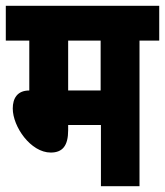

<svg xmlns="http://www.w3.org/2000/svg" viewBox="-20 -642 569 662"><path d="M461 -502H529V-622H0V-502H81V-330C39 -330 24 -302 24 -268C24 -205 86 -116 155 -116C196 -116 215 -140 215 -193V-211H328V0H461ZM327 -502V-330H215V-502Z"/></svg>

Font: Noto Sans Devanagari UI ExtraCondensed ExtraBold
Style: Regular
Weight: 800
Width: 2
Designer: Jelle Bosma - Monotype Design Team
Foundry: Monotype Imaging Inc.
Version: Version 2.003